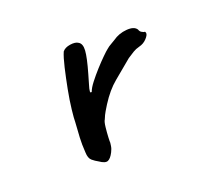

<svg xmlns="http://www.w3.org/2000/svg" viewBox="-92 -514 639 612"><g transform="rotate(-30 227.5 -207.5)"><path d="M119 -30Q110 -37 102 -46.5Q94 -56 97 -76Q100 -104 105 -125.5Q110 -147 117 -175Q119 -187 127.5 -216Q136 -245 149 -279Q162 -313 175 -343.5Q188 -374 198 -389Q208 -398 226.5 -397.5Q245 -397 253 -389Q264 -380 258.5 -357.5Q253 -335 230 -288Q222 -271 215 -257.5Q208 -244 206.5 -237.5Q205 -231 211 -233Q217 -244 233 -258.5Q249 -273 267 -287Q285 -301 301 -312Q317 -323 323 -326Q331 -331 341.5 -334.5Q352 -338 356 -340Q379 -351 405.5 -348.5Q432 -346 438 -331Q439 -323 444.5 -319Q450 -315 450 -315Q454 -315 454.5 -312Q455 -309 455 -309Q455 -302 442.5 -292.5Q430 -283 414 -282Q401 -281 391 -277Q381 -273 367 -267Q329 -245 297 -227Q265 -209 233 -174Q226 -166 218.5 -157.5Q211 -149 203 -136Q198 -131 193 -114Q188 -97 184.5 -81.5Q181 -66 181 -63Q181 -63 178 -53.5Q175 -44 168 -35Q156 -19 145.5 -16.5Q135 -14 119 -30Z"/></g></svg>

Font: Caveat SemiBold
Style: Regular
Weight: 600
Designer: Pablo Impallari
Foundry: Pablo Impallari
Version: Version 2.000